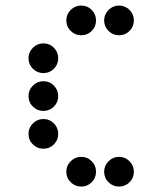

<svg xmlns="http://www.w3.org/2000/svg" viewBox="-20 -689 587 694"><path d="M327.1 -615.2Q327.1 -592.8 311.5 -577.1Q295.9 -561.5 273.4 -561.5Q251.5 -561.5 235.6 -577.1Q219.7 -592.8 219.7 -615.2Q219.7 -637.2 235.6 -653.1Q251.5 -668.9 273.4 -668.9Q295.9 -668.9 311.5 -653.1Q327.1 -637.2 327.1 -615.2ZM463.9 -615.2Q463.9 -592.8 448.2 -577.1Q432.6 -561.5 410.2 -561.5Q388.2 -561.5 372.3 -577.1Q356.4 -592.8 356.4 -615.2Q356.4 -637.2 372.3 -653.1Q388.2 -668.9 410.2 -668.9Q432.6 -668.9 448.2 -653.1Q463.9 -637.2 463.9 -615.2ZM190.4 -478.5Q190.4 -456.1 174.8 -440.4Q159.2 -424.8 136.7 -424.8Q114.7 -424.8 98.9 -440.4Q83 -456.1 83 -478.5Q83 -500.5 98.9 -516.4Q114.7 -532.2 136.7 -532.2Q159.2 -532.2 174.8 -516.4Q190.4 -500.5 190.4 -478.5ZM190.4 -341.8Q190.4 -319.3 174.8 -303.7Q159.2 -288.1 136.7 -288.1Q114.7 -288.1 98.9 -303.7Q83 -319.3 83 -341.8Q83 -363.8 98.9 -379.6Q114.7 -395.5 136.7 -395.5Q159.2 -395.5 174.8 -379.6Q190.4 -363.8 190.4 -341.8ZM190.4 -205.1Q190.4 -182.6 174.8 -167Q159.2 -151.4 136.7 -151.4Q114.7 -151.4 98.9 -167Q83 -182.6 83 -205.1Q83 -227.1 98.9 -242.9Q114.7 -258.8 136.7 -258.8Q159.2 -258.8 174.8 -242.9Q190.4 -227.1 190.4 -205.1ZM327.1 -68.4Q327.1 -45.9 311.5 -30.3Q295.9 -14.6 273.4 -14.6Q251.5 -14.6 235.6 -30.3Q219.7 -45.9 219.7 -68.4Q219.7 -90.3 235.6 -106.2Q251.5 -122.1 273.4 -122.1Q295.9 -122.1 311.5 -106.2Q327.1 -90.3 327.1 -68.4ZM463.9 -68.4Q463.9 -45.9 448.2 -30.3Q432.6 -14.6 410.2 -14.6Q388.2 -14.6 372.3 -30.3Q356.4 -45.9 356.4 -68.4Q356.4 -90.3 372.3 -106.2Q388.2 -122.1 410.2 -122.1Q432.6 -122.1 448.2 -106.2Q463.9 -90.3 463.9 -68.4Z"/></svg>

Font: DatDot
Style: Regular
Weight: 400
Designer: GGBot
Version: 1.00